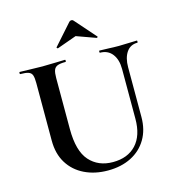

<svg xmlns="http://www.w3.org/2000/svg" viewBox="-121 -924 945 1039"><g transform="rotate(-15 351.5 -404.5)"><path d="M571 -497Q571 -550 546.5 -581.5Q522 -613 478 -613Q476 -613 476 -619Q476 -625 478 -625Q503 -625 529.5 -623.5Q556 -622 587 -622Q614 -622 640 -623.5Q666 -625 688 -625Q690 -625 690 -619Q690 -613 688 -613Q648 -613 626.5 -581.5Q605 -550 605 -497V-219Q605 -148 574 -95.5Q543 -43 487 -14.5Q431 14 356 14Q283 14 225.5 -14Q168 -42 135.5 -94.5Q103 -147 103 -221V-544Q103 -573 98 -587.5Q93 -602 77.5 -607.5Q62 -613 32 -613Q29 -613 29 -619Q29 -625 32 -625Q58 -625 90 -623.5Q122 -622 158 -622Q196 -622 228 -623.5Q260 -625 285 -625Q288 -625 288 -619Q288 -613 285 -613Q255 -613 240 -607Q225 -601 219.5 -586Q214 -571 214 -542V-256Q214 -133 263 -78Q312 -23 394 -23Q477 -23 524 -73.5Q571 -124 571 -218ZM259 -702 362 -818Q367 -823 374 -823Q381 -823 385 -818L487 -702.2Q490 -701 487 -697.5Q484 -694 482 -695L374 -734L265 -695Q264 -694 260.5 -697.5Q257 -701 259 -702Z"/></g></svg>

Font: Cormorant Light
Style: Regular
Weight: 300
Designer: Christian Thalmann (Catharsis Fonts)
Foundry: Catharsis Fonts
Version: Version 4.000